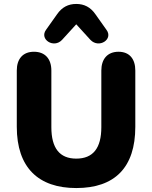

<svg xmlns="http://www.w3.org/2000/svg" viewBox="-20 -941 770 972"><path d="M366 11C561 11 665 -93 665 -299V-584C665 -642 636 -679 580 -679C524 -679 493 -642 493 -584V-297C493 -191 451 -138 366 -138C282 -138 240 -191 240 -297V-584C240 -642 209 -679 152 -679C95 -679 65 -642 65 -584V-299C65 -93 174 11 366 11ZM294 -739 366 -818 438 -739C481 -694 555 -742 519 -790L463 -869C438 -905 406 -921 366 -921C326 -921 294 -905 269 -869L213 -790C178 -742 252 -694 294 -739Z"/></svg>

Font: SN Pro Heavy
Style: Regular
Weight: 800
Designer: Tobias Whetton
Foundry: Supernotes
Version: Version 1.001;Glyphs 3.2 (3249)